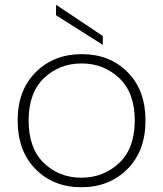

<svg xmlns="http://www.w3.org/2000/svg" viewBox="-20 -777 685 805"><path d="M590 -272Q590 -144 514 -68Q438 8 321 8Q204 8 129 -68Q54 -144 54 -272Q54 -399 130 -474.5Q206 -550 323 -550Q440 -550 515 -474.5Q590 -399 590 -272ZM100 -272Q100 -155 164 -93.5Q228 -32 321 -32Q414 -32 479.5 -93.5Q545 -155 545 -272Q545 -388 480 -449.5Q415 -511 322 -511Q229 -511 164.5 -449.5Q100 -388 100 -272ZM215 -713V-757L411 -626V-589Z"/></svg>

Font: Poppins ExtraLight
Style: Regular
Weight: 275
Designer: Ninad Kale (Devanagari), Jonny Pinhorn (Latin)
Foundry: Indian Type Foundry
Version: Version 3.200;PS 1.000;hotconv 16.6.54;makeotf.lib2.5.65590